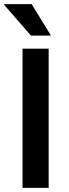

<svg xmlns="http://www.w3.org/2000/svg" viewBox="-31 -911 335 931"><path d="M78.3 0V-675H205V0ZM119.2 -738.3 -10.8 -887.5V-890.8H122.5L214.2 -741.7V-738.3Z"/></svg>

Font: Funnel Display SemiBold
Style: Regular
Weight: 600
Designer: NORD ID, Kristian Moeller
Foundry: Dicotype
Version: Version 1.000